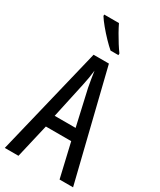

<svg xmlns="http://www.w3.org/2000/svg" viewBox="-233 -1086 916 1096"><g transform="rotate(30 225.0 -537.5)"><path d="M361 -66 309 -289H142L90 -66H0L173 -780H274L450 -66ZM240 -601Q235 -629 230.5 -655Q226 -681 223 -704Q218 -656 206 -602L155 -367H293ZM208 -1009Q219 -986 234.5 -958.5Q250 -931 266.5 -905Q283 -879 297 -860V-849H245Q225 -866 198.5 -893.5Q172 -921 148 -950Q124 -979 111 -1000V-1009Z"/></g></svg>

Font: Noto Sans Malayalam UI ExtraCondensed
Style: Regular
Weight: 400
Width: 2
Designer: Jelle Bosma - Monotype Design Team
Foundry: Monotype Imaging Inc.
Version: Version 2.104; ttfautohint (v1.8.4.7-5d5b)